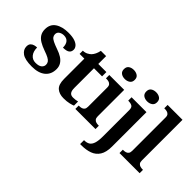

<svg xmlns="http://www.w3.org/2000/svg" viewBox="-101 -1337 2144 2144"><g transform="rotate(45 971.0 -265.0)"><path d="M231 10Q122 10 76 -23.5Q30 -57 30 -107Q30 -140 46 -156Q62 -172 84 -177.5Q106 -183 123 -183Q123 -121 152.5 -85Q182 -49 231 -49Q283 -49 306.5 -69Q330 -89 330 -117Q330 -139 319 -155.5Q308 -172 281 -186.5Q254 -201 207 -217Q153 -236 116 -258.5Q79 -281 59.5 -312.5Q40 -344 40 -389Q40 -469 99 -508.5Q158 -548 255 -548Q318 -548 356.5 -534.5Q395 -521 412.5 -499.5Q430 -478 430 -455Q430 -421 406.5 -403.5Q383 -386 328 -386Q328 -436 306 -463.5Q284 -491 240 -491Q208 -491 183.5 -475.5Q159 -460 159 -429Q159 -408 170.5 -392Q182 -376 212 -361Q242 -346 296 -327Q341 -312 375 -290.5Q409 -269 428.5 -238.5Q448 -208 448 -166Q448 -83 391.5 -36.5Q335 10 231 10Z M731 10Q664 10 624 -25Q584 -60 584 -148V-468H509V-519Q541 -519 566.5 -532Q592 -545 607 -561Q622 -577 634 -601.5Q646 -626 653 -660H736V-536H864V-468H736V-158Q736 -113 751.5 -92Q767 -71 802 -71Q822 -71 839.5 -73.5Q857 -76 873 -80V-15Q857 -8 820.5 1Q784 10 731 10Z M910 0V-53H922Q937 -53 953.5 -57.5Q970 -62 981.5 -75.9Q993 -89.8 993 -117.7V-422Q993 -448.9 981 -462Q969 -475 952.5 -479Q936 -483 922 -483H910V-536H1145V-118Q1145 -90 1156.5 -76Q1168 -62 1185 -57.5Q1202 -53 1216 -53H1228V0ZM1064.1 -626Q1028 -626 1003.5 -643.5Q979 -661 979 -698Q979 -736 1003.8 -753Q1028.5 -770 1064.5 -770Q1099 -770 1124.5 -753Q1150 -736 1150 -698Q1150 -661 1124.4 -643.5Q1098.8 -626 1064.1 -626Z M1225 240V178H1232.2Q1269 178 1294.2 162Q1319.3 146.1 1332.2 106.9Q1345 67.7 1345 0V-417Q1345 -459.7 1321.1 -471.4Q1297.2 -483 1264.9 -483H1262V-536H1497V8Q1497 97 1464.6 148Q1432.2 199 1375.6 219.5Q1319.1 240 1245.3 240ZM1417.1 -626Q1381 -626 1356.5 -643.5Q1332 -661 1332 -698Q1332 -736 1356.8 -753Q1381.5 -770 1417.5 -770Q1452 -770 1477.5 -753Q1503 -736 1503 -698Q1503 -661 1477.4 -643.5Q1451.8 -626 1417.1 -626Z M1607 0V-53H1619Q1634 -53 1650.5 -57.5Q1667 -62 1678.5 -76Q1690 -90 1690 -118V-646Q1690 -673 1678 -686Q1666 -699 1649.5 -703Q1633 -707 1619 -707H1607V-760H1842V-118Q1842 -90 1853.5 -76Q1865 -62 1882 -57.5Q1899 -53 1913 -53H1925V0Z"/></g></svg>

Font: Noto Serif Test
Style: Regular
Weight: 400
Version: Version 1.000